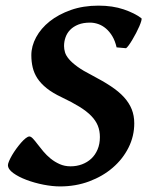

<svg xmlns="http://www.w3.org/2000/svg" viewBox="-20 -650 528 685"><path d="M484.4 -585Q486.3 -583.5 484.1 -575.4Q481.9 -567.4 477.1 -556.2Q472.2 -544.9 465.6 -532.2Q459 -519.5 452.1 -508.1Q445.3 -496.6 439.2 -488.3Q433.1 -480 429.7 -478L396 -481Q390.6 -504.4 380.6 -521Q370.6 -537.6 357.9 -548.3Q345.2 -559.1 330.6 -564.2Q315.9 -569.3 301.3 -569.3Q276.9 -569.3 259.3 -562.3Q241.7 -555.2 230.5 -543.7Q219.2 -532.2 213.9 -517.1Q208.5 -502 208.5 -485.8Q208.5 -475.1 211.9 -463.4Q215.3 -451.7 226.1 -439Q236.8 -426.3 256.6 -411.9Q276.4 -397.5 309.1 -380.9Q347.7 -360.8 376 -342Q404.3 -323.2 422.6 -303Q440.9 -282.7 450 -260Q459 -237.3 459 -210Q459 -164.1 438.5 -123.3Q418 -82.5 382.3 -51.8Q346.7 -21 298.3 -2.9Q250 15.1 194.3 15.1Q167 15.1 134.8 8.8Q102.5 2.4 74.2 -8.3Q45.9 -19 27.1 -32.7Q8.3 -46.4 8.3 -61Q8.3 -65.9 12.5 -75.7Q16.6 -85.4 23.2 -96.7Q29.8 -107.9 38.3 -119.6Q46.9 -131.3 55.4 -141.1Q64 -150.9 71.8 -157Q79.6 -163.1 85 -163.1Q90.3 -163.1 97.7 -155.3Q105 -147.5 114 -135.5Q123 -123.5 134.5 -109.9Q146 -96.2 160.6 -84.2Q175.3 -72.3 192.9 -64.5Q210.4 -56.6 231.9 -56.6Q253.4 -56.6 272.5 -63.7Q291.5 -70.8 305.7 -84Q319.8 -97.2 328.1 -116.7Q336.4 -136.2 336.4 -161.1Q336.4 -183.1 329.1 -201.4Q321.8 -219.7 305.4 -236.6Q289.1 -253.4 262.9 -269.5Q236.8 -285.6 199.7 -303.2Q167.5 -318.4 146.5 -335.2Q125.5 -352.1 113.5 -370.4Q101.6 -388.7 96.7 -409.2Q91.8 -429.7 91.8 -453.1Q91.8 -485.4 108.9 -517.1Q126 -548.8 157.2 -573.7Q188.5 -598.6 232.7 -614.3Q276.9 -629.9 331.5 -629.9Q381.8 -629.9 421.4 -616.5Q460.9 -603 484.4 -585Z"/></svg>

Font: Gentium Book Basic
Style: Bold Italic
Weight: 700
Italic angle: -8°
Designer: J. Victor Gaultney and Annie Olsen
Foundry: SIL International
Version: Version 1.102; 2013; Maintenance release